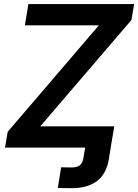

<svg xmlns="http://www.w3.org/2000/svg" viewBox="-20 -748 700 973"><path d="M272.9 204.1 290 99.6Q298.8 100.1 314.2 100.3Q329.6 100.6 341.8 100.6Q370.6 100.6 384.5 89.6Q398.4 78.6 402.3 54.7L411.6 0H541L531.2 61Q519 132.8 471.7 169.2Q424.3 205.6 343.8 205.6Q321.8 205.6 303.5 205.1Q285.2 204.6 272.9 204.1ZM5.4 0 19 -80.1 481 -619.6H106L124 -727.5H659.7L646 -646.5L184.1 -107.9H559.1L541 0Z"/></svg>

Font: Inter 28pt SemiBold
Style: Italic
Weight: 600
Italic angle: -9.3988°
Designer: Rasmus Andersson
Foundry: rsms
Version: Version 4.001;git-66647c0bb